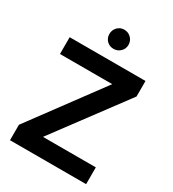

<svg xmlns="http://www.w3.org/2000/svg" viewBox="-212 -1014 1016 1129"><g transform="rotate(30 295.5 -449.5)"><path d="M36.9 -104.9 392.7 -586H37.9V-700H552.8V-594.6L195 -114H553.8V0H36.9ZM230.5 -833.7Q230.5 -861.1 249.2 -880.2Q268 -899.2 294.4 -899.2Q321.9 -899.2 341.1 -880.2Q360.2 -861.1 360.2 -833.7Q360.2 -806.4 341.2 -787.9Q322.2 -769.4 294.8 -769.4Q267.4 -769.4 248.9 -787.9Q230.5 -806.4 230.5 -833.7Z"/></g></svg>

Font: AF Albert Sans Medium
Style: Regular
Weight: 500
Designer: Andreas Rasmussen
Foundry: a.Foundry
Version: Version 1.300;Glyphs 3.2 (3231)